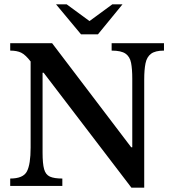

<svg xmlns="http://www.w3.org/2000/svg" viewBox="-20 -856 799 884"><path d="M644 8H585L181 -521H176V-153Q176 -103 183 -77.5Q190 -52 209.5 -43Q229 -34 267 -34V0H27V-34Q87 -34 104 -67Q121 -100 121 -176V-573Q97 -604 77.5 -613.5Q58 -623 27 -623V-657H220L584 -178H589V-494Q589 -538 583.5 -566.5Q578 -595 558 -609Q538 -623 494 -623V-657H735V-623Q695 -623 675.5 -608.5Q656 -594 650 -564.5Q644 -535 644 -490ZM431 -698H353L238 -836H287L392 -759L497 -836H544Z"/></svg>

Font: STIX Two Text Medium
Style: Regular
Weight: 500
Designer: Ross Mills, John Hudson & Paul Hanslow, Tiro Typeworks Ltd; with prior portions MicroPress Inc., and Coen Hoffman.
Foundry: Tiro Typeworks Ltd
Version: Version 2.13 b171